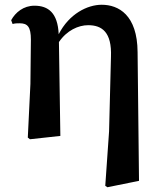

<svg xmlns="http://www.w3.org/2000/svg" viewBox="-20 -572 676 808"><path d="M423 210 432 216 565 189 559 -353C558 -509 479 -552 408 -552C348 -552 271 -514 227 -428C223 -518 183 -548 125 -548C79 -548 45 -520 27 -487L33 -471C44 -474 52 -474 63 -474C96 -474 110 -459 110 -405L108 -219L97 7L106 14L234 0L228 -395C261 -444 310 -466 351 -466C409 -466 451 -437 447 -333L439 -19Z"/></svg>

Font: Noto Serif CJK KR
Style: Bold
Weight: 700
Designer: Ryoko NISHIZUKA 西塚涼子 (kana & ideographs); Frank Grießhammer (Latin, Greek & Cyrillic); Wenlong ZHANG 张文龙 (bopomofo); San
Foundry: Adobe
Version: Version 2.001;hotconv 1.1.0;makeotfexe 2.6.0